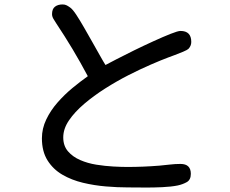

<svg xmlns="http://www.w3.org/2000/svg" viewBox="-20 -817 1040 870"><path d="M557.6 32.2Q512.7 32.2 460 27.8Q407.2 23.4 356 11.2Q304.7 -1 262.7 -25.4Q220.7 -49.8 195.3 -90.3Q169.9 -130.9 169.9 -190.4Q169.9 -234.4 189.5 -275.4Q209 -316.4 240.7 -352.5Q272.5 -388.7 308.6 -418.5Q344.7 -448.2 377.9 -471.7Q344.7 -534.2 309.1 -593.8Q273.4 -653.3 234.4 -711.9Q228.5 -720.7 222.2 -731.4Q215.8 -742.2 215.8 -752.9Q215.8 -776.4 229 -786.6Q242.2 -796.9 263.7 -796.9Q274.4 -796.9 282.7 -792.5Q291 -788.1 298.8 -782.2Q309.6 -774.4 325.7 -750Q341.8 -725.6 360.8 -692.4Q379.9 -659.2 398.9 -625.5Q418 -591.8 433.6 -564Q449.2 -536.1 458 -522.5Q472.7 -530.3 507.3 -548.3Q542 -566.4 586.9 -588.4Q631.8 -610.4 675.8 -630.4Q719.7 -650.4 752.9 -663.6Q786.1 -676.8 797.9 -676.8Q846.7 -676.8 846.7 -627Q846.7 -609.4 834 -595.7Q829.1 -590.8 809.6 -582.5Q790 -574.2 770 -566.9Q750 -559.6 742.2 -556.6Q710.9 -544.9 663.6 -524.4Q616.2 -503.9 562.5 -476.6Q508.8 -449.2 456.5 -416Q404.3 -382.8 361.3 -346.2Q318.4 -309.6 292.5 -271.5Q266.6 -233.4 266.6 -194.3Q266.6 -156.2 288.1 -131.3Q309.6 -106.4 343.3 -91.8Q377 -77.1 416.5 -70.8Q456.1 -64.5 493.2 -62.5Q530.3 -60.5 556.6 -60.5Q628.9 -60.5 702.1 -66.4Q725.6 -68.4 749.5 -71.3Q773.4 -74.2 797.9 -74.2Q844.7 -74.2 844.7 -29.3Q844.7 -2 826.2 8.3Q807.6 18.6 785.2 23.4Q755.9 29.3 714.4 31.2Q672.9 33.2 630.9 32.7Q588.9 32.2 557.6 32.2Z"/></svg>

Font: Kosugi Maru
Style: Regular
Weight: 400
Designer: MOTOYA
Version: Version 4.002